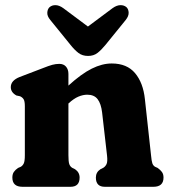

<svg xmlns="http://www.w3.org/2000/svg" viewBox="-20 -718 654 738"><path d="M243 -434V-389Q293 -434.5 332.8 -454.2Q372.5 -474 409.5 -474Q468 -474 499.2 -436.8Q530.5 -399.5 537 -336.5L560.5 -121.5Q562.5 -99.5 565.5 -90.5Q568.5 -81.5 576 -77L586 -72.5Q596.5 -65 602.5 -56.8Q608.5 -48.5 608.5 -35.5Q608.5 0 569.5 0H383Q348.5 0 348.5 -35.5Q348.5 -56 366 -67.5L377 -73Q385 -78 389.5 -87.2Q394 -96.5 391.5 -119.5L372.5 -285.5Q368.5 -319.5 355.2 -336.8Q342 -354 315.5 -354Q299 -354 281.2 -346.5Q263.5 -339 244 -321L243 -320V-121.5Q243 -97 246.2 -87.5Q249.5 -78 257.5 -73L268.5 -67.5Q286 -55.5 286 -35.5Q286 0 251 0H66.5Q27.5 0 27.5 -35.5Q27.5 -48.5 33.2 -57Q39 -65.5 49.5 -72.5L60 -77Q67.5 -81.5 71.5 -90.2Q75.5 -99 75.5 -121.5V-309.5Q75.5 -329 70.8 -336.5Q66 -344 57 -348L43 -351Q21.5 -363 21.5 -383Q21.5 -408.5 55.5 -422L144.5 -456Q167 -465 180.8 -468.8Q194.5 -472.5 208 -472.5Q224.5 -472.5 233.8 -461.8Q243 -451 243 -434ZM385.5 -545.5Q369.5 -526 354.8 -514.5Q340 -503 318.5 -503Q296.5 -503 281.5 -514.5Q266.5 -526 251 -545.5L173.5 -641Q161 -656 161.8 -669.2Q162.5 -682.5 170 -690Q179.5 -698.5 193.5 -698.2Q207.5 -698 223.5 -686.5L318 -616L412.5 -686.5Q428.5 -698 442.8 -698.2Q457 -698.5 466.5 -690Q474 -682.5 474.5 -669.2Q475 -656 463 -641Z"/></svg>

Font: Fraunces 72pt S100
Style: Bold
Weight: 700
Version: Version 1.000; ttfautohint (v1.8.3)